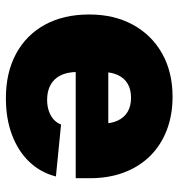

<svg xmlns="http://www.w3.org/2000/svg" viewBox="2 -588 595 639"><g transform="rotate(-90 299.5 -268.5)"><path d="M292 -546.4Q377.4 -546.4 440.2 -512.5Q502.9 -478.5 536.9 -416.3Q570.8 -354 570.8 -269Q570.8 -186.5 536.9 -124Q502.9 -61.5 441.2 -26.6Q379.4 8.3 296.9 8.3Q235.8 8.3 185.8 -11Q135.7 -30.3 100.1 -66.2Q64.5 -102.1 45.2 -152.8Q25.9 -203.6 25.9 -266.6V-314H511.2V-205.6H116.7L207.5 -227.1Q207.5 -196.3 217.5 -174.6Q227.5 -152.8 246.6 -141.4Q265.6 -129.9 293.5 -129.9Q321.8 -129.9 340.8 -141.4Q359.9 -152.8 369.6 -174.6Q379.4 -196.3 379.4 -227.1V-308.1Q379.4 -341.8 368.2 -364.3Q356.9 -386.7 336.2 -397.9Q315.4 -409.2 287.1 -409.2Q266.6 -409.2 250 -403.6Q233.4 -397.9 221.7 -387.7Q210 -377.4 204.6 -362.8L31.7 -379.9Q44.4 -430.2 79.6 -467.5Q114.7 -504.9 168.9 -525.6Q223.1 -546.4 292 -546.4Z"/></g></svg>

Font: Inter 20pt Black
Style: Regular
Weight: 900
Version: Version 4.001;git-66647c0bb